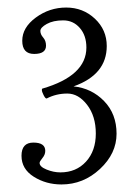

<svg xmlns="http://www.w3.org/2000/svg" viewBox="-20 -934 367 509"><path d="M103 -673Q100 -673 95.5 -682Q91 -691 91 -695Q91 -699 92 -699Q209 -733 209 -808Q209 -840 191.5 -860Q174 -880 147.5 -880Q121 -880 104 -870.5Q87 -861 87 -852Q87 -843 94.5 -834.5Q102 -826 102 -813Q102 -791 70.5 -791Q39 -791 39 -826Q39 -861 75 -887.5Q111 -914 155.5 -914Q200 -914 231.5 -884.5Q263 -855 263 -812Q263 -736 175 -705Q223 -700 256 -666Q289 -632 289 -579.5Q289 -527 245 -486Q201 -445 143 -445Q102 -445 69.5 -465.5Q37 -486 37 -521Q37 -556 68.5 -556Q100 -556 100 -534Q100 -524 92.5 -515Q85 -506 85 -502Q85 -492 103.5 -484.5Q122 -477 140 -477Q182 -477 208 -505.5Q234 -534 234 -580Q234 -626 211 -656Q188 -686 158.5 -686Q129 -686 104 -673Z"/></svg>

Font: Esteban
Style: Regular
Weight: 400
Designer: Angelica Diaz Rivera
Foundry: Angelica Diaz Rivera
Version: Version 1.002